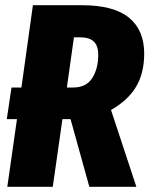

<svg xmlns="http://www.w3.org/2000/svg" viewBox="-20 -715 572 735"><path d="M405 -294 502 0H322L250 -259H219L182 0H8L45 -259H6L24 -380H62L106 -695H294Q415 -695 473.5 -647.5Q532 -600 532 -510Q532 -435 501 -383Q470 -331 405 -294ZM263 -572 236 -380H260Q310 -380 333 -416Q356 -452 356 -505Q356 -540 339 -556Q322 -572 288 -572Z"/></svg>

Font: Fira Sans Extra Condensed ExtraBold
Style: Italic
Weight: 800
Width: 3
Italic angle: -8°
Designer: Carrois Corporate & Edenspiekermann AG
Foundry: Carrois Corporate GbR & Edenspiekermann AG
Version: Version 4.203